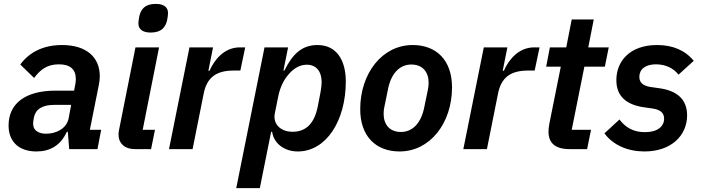

<svg xmlns="http://www.w3.org/2000/svg" viewBox="-20 -765 3604 985"><path d="M167 12C237 12 291 -19 323 -89H328L335 0H480L499 -99H441L486 -324C490 -343 492 -361 492 -374C492 -471 424 -534 298 -534C198 -534 128 -494 84 -434L155 -365C185 -405 219 -435 282 -435C340 -435 369 -409 369 -360C369 -351 368 -340 366 -330L360 -300H265C110 -300 24 -234 24 -121C24 -40 75 12 167 12ZM216 -79C177 -79 150 -97 150 -129C150 -134 150 -144 154 -163C163 -205 197 -227 259 -227H345L332 -157C321 -106 270 -79 216 -79Z M753 -598C810 -598 829 -627 837 -660C840 -674 842 -688 842 -698C842 -726 823 -745 779 -745C722 -745 703 -716 695 -683C692 -669 690 -655 690 -645C690 -617 709 -598 753 -598ZM755 0 775 -99H712L796 -522H675L591 -100C589 -90 588 -83 588 -75C588 -30 620 0 671 0Z M968 0 1025 -285C1041 -366 1088 -403 1178 -403H1213L1238 -522H1211C1129 -522 1079 -457 1055 -402H1049L1073 -522H952L847 0Z M1192 200H1313L1371 -89H1376C1385 -29 1438 12 1508 12C1653 12 1754 -145 1754 -347C1754 -457 1706 -534 1609 -534C1529 -534 1481 -488 1439 -403H1434L1458 -522H1337ZM1481 -89C1417 -89 1379 -131 1390 -184L1408 -273C1417 -316 1435 -355 1461 -384C1484 -411 1515 -433 1554 -433C1603 -433 1630 -398 1630 -345C1630 -329 1627 -305 1624 -290L1610 -218C1593 -133 1551 -89 1481 -89Z M2030 12C2186 12 2299 -133 2299 -317C2299 -456 2219 -534 2097 -534C1941 -534 1828 -389 1828 -205C1828 -66 1908 12 2030 12ZM2037 -88C1979 -88 1948 -126 1948 -182C1948 -196 1950 -209 1952 -217L1970 -305C1986 -389 2031 -434 2090 -434C2148 -434 2179 -396 2179 -340C2179 -326 2177 -314 2175 -304L2157 -217C2141 -133 2096 -88 2037 -88Z M2478 0 2535 -285C2551 -366 2598 -403 2688 -403H2723L2748 -522H2721C2639 -522 2589 -457 2565 -402H2559L2583 -522H2462L2357 0Z M2992 0 3012 -99H2913L2978 -423H3083L3103 -522H2998L3026 -665H2913L2885 -522H2801L2782 -423H2857L2798 -129C2795 -114 2794 -99 2794 -89C2794 -31 2829 0 2902 0Z M3286 12C3425 12 3505 -71 3505 -173C3505 -256 3453 -299 3365 -312L3316 -319C3273 -326 3260 -346 3260 -371C3260 -409 3290 -435 3345 -435C3396 -435 3436 -414 3461 -382L3539 -453C3495 -507 3431 -534 3351 -534C3209 -534 3142 -449 3142 -354C3142 -270 3195 -228 3281 -215L3330 -208C3374 -201 3387 -181 3387 -156C3387 -117 3354 -87 3289 -87C3229 -87 3189 -111 3158 -152L3081 -81C3125 -20 3202 12 3286 12Z"/></svg>

Font: Braiins Sans SemiBold
Style: Italic
Weight: 600
Italic angle: -11.31°
Designer: Mike Abbink, Paul van der Laan, Pieter van Rosmalen, Jiri Chlebus, Lubos Buracinsky
Foundry: Bold Monday, Sudetype
Version: Version 1.000;hotconv 1.0.109;makeotfexe 2.5.65596